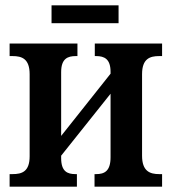

<svg xmlns="http://www.w3.org/2000/svg" viewBox="-20 -699 643 719"><path d="M173 -612H424V-679H173ZM16 0H268V-47H263C233 -47 209 -56 209 -107V-116L394 -348V-110C394 -58 371 -47 340 -47H334V0H587V-47H576C541 -47 512 -58 512 -116V-421C512 -479 541 -489 576 -489H587V-536H335V-489H340C371 -489 394 -478 394 -430V-423L209 -190V-429C209 -480 234 -489 264 -489H270V-536H16V-489H27C62 -489 91 -479 91 -421V-114C91 -56 62 -47 27 -47H16Z"/></svg>

Font: Noto Serif Condensed Semi
Style: Regular
Weight: 600
Width: 3
Designer: Monotype Design Team
Foundry: Monotype Imaging Inc.
Version: Version 1.002